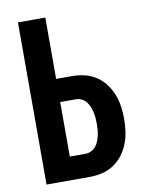

<svg xmlns="http://www.w3.org/2000/svg" viewBox="-83 -796 666 857"><g transform="rotate(-10 250.0 -367.5)"><path d="M58 0V-735H182V-457H254Q282 -457 310 -450.5Q338 -444 362 -428.5Q386 -413 403.5 -390Q421 -367 431.5 -340.5Q442 -314 446 -285.5Q450 -257 450 -228Q450 -200 446 -171.5Q442 -143 431.5 -116.5Q421 -90 403.5 -67Q386 -44 362 -28.5Q338 -13 310 -6.5Q282 0 254 0ZM254 -105Q267 -105 279 -111Q291 -117 299.5 -127Q308 -137 313 -149.5Q318 -162 321 -175Q324 -188 325 -201.5Q326 -215 326 -228Q326 -242 325 -255Q324 -268 321 -281Q318 -294 313 -306.5Q308 -319 299.5 -329.5Q291 -340 279 -346Q267 -352 254 -352H182V-105Z"/></g></svg>

Font: Iosevka Extrabold
Style: Regular
Weight: 800
Monospace: yes
Designer: Belleve Invis
Foundry: Belleve Invis
Version: Version 32.5.0; ttfautohint (v1.8.4)